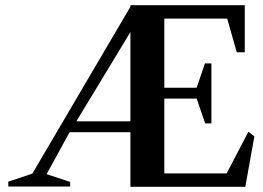

<svg xmlns="http://www.w3.org/2000/svg" viewBox="-20 -721 1015 742"><path d="M484 1V-210H249L160 -48L251 -18V0H12V-19L105 -50L484 -695V-701H926V-519H895L858 -649H615V-382H740L772 -476H797V-244H773L740 -340H615V-51H856L940 -212L963 -194L928 1ZM275 -252H484V-597Z"/></svg>

Font: Wittgenstein Semibold
Style: Regular
Weight: 600
Designer: Jörg Drees
Foundry: Jörg Drees
Version: Version 1.303; ttfautohint (v1.8.4.7-5d5b)